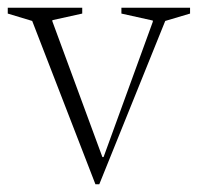

<svg xmlns="http://www.w3.org/2000/svg" viewBox="-42 -470 510 495"><path d="M204 5 41 -416 -22 -435V-450H170V-435L93 -418V-415L222 -65H225L352 -414V-417L271 -435V-450H448V-435L384 -416L214 5Z"/></svg>

Font: Spectral ExtraLight
Style: Regular
Weight: 275
Designer: Jean-Baptiste Levee
Foundry: Production Type
Version: Version 2.001